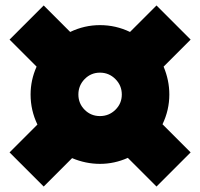

<svg xmlns="http://www.w3.org/2000/svg" viewBox="-20 -669 733 703"><path d="M575 -214 678 -111 553 14 448 -91Q399 -69 346 -69Q294 -69 244 -90L140 14L15 -111L117 -213Q92 -265 92 -323Q92 -376 114 -425L15 -524L140 -649L237 -552Q289 -577 346 -577Q404 -577 456 -552L553 -649L678 -524L579 -425Q600 -375 600 -323Q600 -266 575 -214ZM426 -323Q426 -356 402.5 -379.5Q379 -403 346 -403Q313 -403 290 -379.5Q267 -356 267 -323Q267 -290 290 -267Q313 -244 346 -244Q379 -244 402.5 -267Q426 -290 426 -323Z"/></svg>

Font: TypoPRO Montserrat Alternates
Style: Regular
Weight: 900
Designer: Julieta Ulanovsky
Foundry: Julieta Ulanovsky
Version: Version 6.001